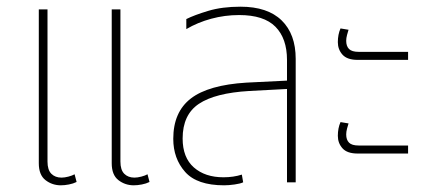

<svg xmlns="http://www.w3.org/2000/svg" viewBox="-20 -545 1284 574"><path d="M162 9Q136 9 116 -6.5Q96 -22 96 -57V-517H122V-62Q122 -37 133.5 -25.5Q145 -14 164 -14Q173 -14 184.5 -17Q196 -20 203 -24L209 -1Q199 4 186 6.5Q173 9 162 9ZM380 9Q354 9 334 -6.5Q314 -22 314 -57V-517H340V-62Q340 -37 351.5 -25.5Q363 -14 382 -14Q391 -14 402.5 -17Q414 -20 421 -24L427 -1Q417 4 404 6.5Q391 9 380 9Z M650 9Q569 9 533.5 -31Q498 -71 498 -130Q498 -210 550.5 -250.5Q603 -291 717 -298L838 -304V-366Q838 -430 803.5 -465Q769 -500 695 -500Q652 -500 611.5 -489Q571 -478 537 -458V-488Q561 -500 602.5 -512.5Q644 -525 699 -525Q780 -525 822 -484Q864 -443 864 -369V0H838V-279L725 -273Q623 -267 574.5 -234.5Q526 -202 526 -131Q526 -74 559.5 -44.5Q593 -15 648 -15Q678 -15 703 -23L707 0Q699 4 681.5 6.5Q664 9 650 9Z M1049 -366Q1018 -366 1004 -381.5Q990 -397 990 -419Q990 -442 998 -460L1022 -456Q1020 -450 1017.5 -440.5Q1015 -431 1015 -423Q1015 -407 1023.5 -398.5Q1032 -390 1052 -390H1200V-366ZM1049 -86Q1018 -86 1004 -101.5Q990 -117 990 -139Q990 -162 998 -180L1022 -176Q1020 -170 1017.5 -160.5Q1015 -151 1015 -143Q1015 -127 1023.5 -118.5Q1032 -110 1052 -110H1200V-86Z"/></svg>

Font: Noto Sans Thai UI SemCond Thin
Style: Regular
Weight: 100
Width: 4
Designer: Monotype Design Team
Foundry: Monotype Imaging Inc.
Version: Version 2.000